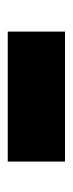

<svg xmlns="http://www.w3.org/2000/svg" viewBox="130 -876 184 483"><g transform="rotate(90 221.5 -635.0)"><path d="M60 -563V-707H387V-563Z"/></g></svg>

Font: Titillium Web
Style: Black
Weight: 900
Version: Version 1.001;PS 35.000;hotconv 1.0.70;makeotf.lib2.5.55311